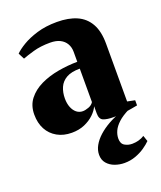

<svg xmlns="http://www.w3.org/2000/svg" viewBox="-142 -618 793 947"><g transform="rotate(-20 255.0 -144.0)"><path d="M154 11.5Q110.5 11.5 77.8 -7Q45 -25.5 27.2 -58.5Q9.5 -91.5 9.5 -136Q9.5 -183.5 35.2 -216.5Q61 -249.5 103.2 -269.8Q145.5 -290 196.5 -299Q247.5 -308 298 -308.5V-361Q298 -385 287.2 -403.5Q276.5 -422 255.8 -432.5Q235 -443 203.5 -443Q153.5 -443 115.2 -432Q77 -421 56.5 -413L40 -445Q56 -461.5 87.5 -480.5Q119 -499.5 165 -513.5Q211 -527.5 270 -527.5Q330.5 -527.5 373.2 -508.8Q416 -490 439 -449.5Q462 -409 462 -343.5V-40.5L501.5 -32.5V-5.5Q490.5 -3.5 470 0.2Q449.5 4 424.8 6.8Q400 9.5 374.5 9.5Q339 9.5 320 1.8Q301 -6 301 -36V-74Q292.5 -54 272 -34.2Q251.5 -14.5 221.8 -1.5Q192 11.5 154 11.5ZM241 -70Q254 -70 271.8 -76.5Q289.5 -83 298 -97V-272.5Q253 -272.5 227 -257.5Q201 -242.5 189.8 -216.8Q178.5 -191 178.5 -159Q178.5 -132.5 186.5 -112.5Q194.5 -92.5 208.5 -81.2Q222.5 -70 241 -70ZM347.5 240.5Q321.5 240.5 297.2 231.8Q273 223 257.5 205Q242 187 242 160Q242 135.5 255 112Q268 88.5 291.5 67.2Q315 46 346 28.5Q377 11 413 -1L431 -5L457.5 -1Q419 18 397.8 37.8Q376.5 57.5 367.5 77.5Q358.5 97.5 358.5 117.5Q358.5 144 376 154.2Q393.5 164.5 415 164.5Q432 164.5 448.8 160Q465.5 155.5 479 146.5L489.5 177Q476.5 190.5 454.8 205.5Q433 220.5 405.5 230.5Q378 240.5 347.5 240.5Z"/></g></svg>

Font: Merriweather 120pt Black
Style: Regular
Weight: 900
Designer: Eben Sorkin
Foundry: Eben Sorkin
Version: Version 2.100